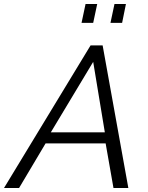

<svg xmlns="http://www.w3.org/2000/svg" viewBox="-65 -936 736 956"><path d="M386 -710H446L574 0H500L461 -222H162L30 0H-45ZM457 -277 399 -628 188 -277ZM341 -822 361 -916H419L399 -822ZM485 -822 505 -916H562L543 -822Z"/></svg>

Font: Raleway
Style: Italic
Weight: 400
Italic angle: -12°
Designer: Matt McInerney, Pablo Impallari, Rodrigo Fuenzalida
Foundry: Matt McInerney, Pablo Impallari, Rodrigo Fuenzalida
Version: Version 4.026